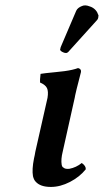

<svg xmlns="http://www.w3.org/2000/svg" viewBox="-20 -701 393 728"><path d="M217.8 -126Q210.4 -96.7 213.9 -76.2Q215.8 -67.4 220.2 -65.9Q227.1 -59.1 243.2 -61Q269 -65.9 290 -83Q306.2 -71.8 305.2 -59.1Q282.2 -30.3 245.4 -11.2Q208.5 7.8 172.9 7.8Q132.8 7.8 115.2 -12.2Q108.4 -19 105 -33.2Q100.6 -58.1 108.9 -100.1Q112.3 -114.3 113.8 -125L154.8 -306.2Q155.8 -310.1 157.5 -318.1Q159.2 -326.2 160.2 -330.1Q164.1 -354.5 158.2 -366.9Q152.3 -379.4 131.8 -388.2Q130.9 -396 133.8 -420.9Q137.2 -421.4 144.3 -422.4Q151.4 -423.3 154.8 -423.8Q166 -424.8 190.7 -427.5Q215.3 -430.2 224.1 -431.2Q256.3 -435.5 275.9 -442.9Q288.6 -439.9 287.1 -428.2Q286.6 -424.8 278.3 -393.6Q270 -362.3 265.1 -339.8Q264.6 -335.9 263.2 -329.6Q261.7 -323.2 261.2 -320.8ZM291 -678.2Q303.2 -683.6 319.8 -676.8Q330.6 -673.8 339.4 -665.8Q348.1 -657.7 351.1 -647.9Q354.5 -643.1 353 -639.2Q353 -629.9 347.2 -624L242.2 -507.8Q236.3 -500 230 -500Q223.6 -500 215.8 -504.4Q208 -508.8 208 -513.2V-514.2Q208 -514.6 208.5 -515.6Q209 -516.6 209 -517.1Q209 -518.1 209.5 -519.5Q210 -521 210 -522Q211.9 -525.9 212.9 -528.8L269 -660.2Q274.4 -671.9 291 -678.2Z"/></svg>

Font: Common Serif SemiBold
Style: Italic
Weight: 600
Italic angle: -12°
Designer: Philipp H. Poll, Khaled Hosny
Foundry: Stefan Peev, Context Ltd.
Version: Version 1.026